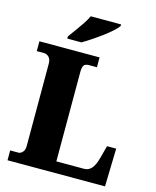

<svg xmlns="http://www.w3.org/2000/svg" viewBox="-134 -1022 904 1113"><g transform="rotate(15 318.0 -465.5)"><path d="M20 0V-59H70Q82 -59 94 -71.5Q106 -84 106 -109V-602Q106 -629 93 -642Q80 -655 62 -655H20V-714H381V-655H335Q310 -655 302.5 -642.5Q295 -630 295 -604V-67H462Q487 -67 505 -86Q523 -105 536 -153L556 -228H611L605 0ZM172 -784Q186 -804 205 -829.5Q224 -855 242 -882Q260 -909 270 -931H452V-921Q443 -908 421 -888Q399 -868 370 -846.5Q341 -825 311 -805Q281 -785 257 -771H172Z"/></g></svg>

Font: Noto Serif SemiCondensed Black
Style: Regular
Weight: 900
Width: 4
Designer: Monotype Design Team
Foundry: Monotype Imaging Inc.
Version: Version 2.014; ttfautohint (v1.8.4.7-5d5b)